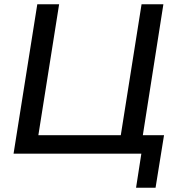

<svg xmlns="http://www.w3.org/2000/svg" viewBox="-20 -725 841 906"><path d="M622 161 647 0H44L156 -705H259L161 -87H550L648 -705H751L654 -87H754L714 161Z"/></svg>

Font: Nunito Sans SemiBold
Style: Italic
Weight: 600
Italic angle: -9°
Designer: Vernon Adams
Foundry: Vernon Adams
Version: Version 3.006; ttfautohint (v1.8.3)